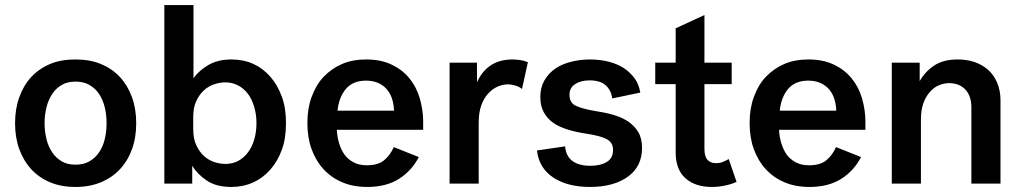

<svg xmlns="http://www.w3.org/2000/svg" viewBox="-20 -720 4011 753"><path d="M375 -469.2Q419.9 -450.7 450.2 -418Q480.5 -385.3 497.6 -338.9Q514.2 -293.5 514.2 -236.8Q514.2 -180.2 497.6 -134.8Q481 -88.9 450.2 -56.2Q419.9 -23.4 375 -4.9Q331.5 13.2 275.9 13.2Q220.2 13.2 176.8 -4.9Q133.8 -22.9 102.5 -56.2Q72.8 -88.4 55.7 -134.8Q39.1 -180.2 39.1 -236.8Q39.1 -293.5 55.7 -338.9Q72.8 -386.2 102.5 -418Q133.8 -451.2 176.8 -469.2Q218.8 -486.8 275.9 -486.8Q333 -486.8 375 -469.2ZM275.9 -74.2Q308.1 -74.2 330.1 -86.9Q354 -100.6 368.2 -122.1Q383.8 -145 390.6 -173.3Q397.9 -202.6 397.9 -236.8Q397.9 -271 390.6 -300.3Q383.3 -329.1 368.2 -352.1Q354 -373.5 330.1 -387.2Q308.1 -399.9 275.9 -399.9Q244.6 -399.9 222.7 -387.2Q199.7 -374 185.1 -352.1Q169.9 -329.1 162.6 -300.3Q154.8 -269 154.8 -236.8Q154.8 -204.6 162.6 -173.3Q169.4 -145 185.1 -122.1Q199.7 -100.1 222.7 -86.9Q244.6 -74.2 275.9 -74.2Z M887.7 -486.8Q935.1 -486.8 972.7 -469.7Q1010.7 -452.6 1040 -419.4Q1068.4 -387.2 1085.4 -340.8Q1101.6 -296.9 1101.6 -236.8Q1101.6 -176.8 1085.4 -132.8Q1068.8 -86.9 1040 -54.7Q1010.7 -21.5 972.7 -4.4Q933.6 13.2 887.7 13.2Q827.1 13.2 789.6 -12.7Q752.9 -38.1 733.9 -69.8V0H624.5V-700.2H738.8V-413.1Q760.3 -443.4 796.9 -464.8Q834 -486.8 887.7 -486.8ZM737.8 -213.9Q737.8 -176.8 749.5 -150.9Q761.2 -125.5 779.8 -108.4Q797.9 -91.8 820.3 -84.5Q842.8 -77.1 863.8 -77.1Q891.6 -77.1 914.1 -88.9Q935.5 -100.1 952.6 -122.6Q968.3 -143.1 977.1 -172.9Q985.8 -202.1 985.8 -236.8Q985.8 -271 977.1 -300.3Q967.8 -332 952.6 -351.6Q936 -373.5 914.1 -384.8Q890.6 -397 863.8 -397Q842.8 -397 820.3 -389.6Q797.9 -382.3 779.8 -365.7Q761.2 -348.6 749.5 -323.2Q737.8 -297.9 737.8 -259.8Z M1622.6 -104Q1594.7 -50.3 1544.9 -18.6Q1494.6 13.2 1420.4 13.2Q1365.2 13.2 1322.8 -4.9Q1279.8 -22.9 1249 -56.2Q1219.2 -88.4 1202.1 -134.8Q1185.5 -180.2 1185.5 -237.8Q1185.5 -294.4 1202.1 -339.8Q1219.7 -387.7 1249 -418.5Q1280.8 -451.7 1321.8 -469.2Q1362.8 -486.8 1416.5 -486.8Q1473.1 -486.8 1515.6 -466.8Q1557.1 -447.3 1585 -413.6Q1612.8 -379.9 1626 -335.4Q1639.6 -289.1 1639.6 -243.2V-210.9H1301.3Q1301.8 -185.1 1309.6 -159.2Q1317.4 -133.3 1330.6 -114.3Q1343.3 -96.2 1366.2 -83.5Q1387.7 -71.8 1419.4 -71.8Q1462.9 -71.8 1486.8 -91.8Q1510.3 -111.3 1524.4 -143.1ZM1415.5 -403.8Q1364.3 -403.8 1336.4 -371.1Q1309.1 -338.4 1303.7 -286.1H1525.4Q1522.9 -343.3 1493.7 -373.5Q1463.9 -403.8 1415.5 -403.8Z M2027.3 -371.1Q2016.1 -379.9 2002 -384.3Q1985.8 -389.2 1972.2 -389.2Q1952.1 -389.2 1930.7 -379.9Q1911.6 -371.6 1894 -352.5Q1877.4 -334.5 1867.2 -305.7Q1857.4 -278.3 1857.4 -238.8V0H1743.2V-474.1H1850.6V-397Q1870.1 -441.4 1905.8 -464.4Q1940.4 -486.8 1990.2 -486.8Q2002.4 -486.8 2020.5 -484.4Q2035.6 -482.4 2050.3 -476.1Z M2213.4 -348.1Q2213.4 -315.9 2240.2 -304.2Q2267.6 -292.5 2311 -285.2Q2348.6 -279.8 2382.3 -270.5Q2418 -260.3 2441.9 -244.6Q2467.8 -227.5 2482.9 -202.6Q2498 -177.2 2498 -140.1Q2498 -67.4 2442.9 -27.3Q2386.7 13.2 2293.9 13.2Q2206.1 13.2 2150.4 -23.4Q2093.8 -60.5 2085.9 -129.9L2196.3 -146Q2199.7 -106.4 2226.1 -87.9Q2251.5 -69.8 2295.4 -69.8Q2335 -69.8 2359.9 -85Q2384.3 -99.6 2384.3 -131.8Q2384.3 -160.2 2361.3 -173.3Q2337.4 -187 2279.3 -195.8Q2240.7 -201.2 2205.1 -212.4Q2170.9 -223.1 2148.4 -239.3Q2126 -255.4 2112.3 -280.3Q2099.1 -304.7 2099.1 -339.8Q2099.1 -377 2115.2 -404.8Q2131.8 -433.1 2158.2 -451.2Q2184.6 -469.2 2220.7 -478Q2255.9 -486.8 2293.9 -486.8Q2333.5 -486.8 2367.2 -478Q2402.8 -468.8 2427.2 -452.6Q2452.6 -435.5 2469.7 -411.6Q2485.8 -388.7 2491.2 -356.9L2381.3 -334Q2376 -368.2 2354 -386.7Q2332.5 -404.8 2292 -404.8Q2258.3 -404.8 2236.3 -390.6Q2213.4 -376 2213.4 -348.1Z M2868.7 -6.8Q2852.1 1.5 2825.2 7.3Q2799.3 13.2 2771.5 13.2Q2706.1 13.2 2667.5 -21.5Q2629.9 -55.7 2629.9 -122.1V-390.1H2549.8V-474.1H2629.9V-608.9L2742.7 -661.1V-474.1H2849.6V-390.1H2742.7V-136.2Q2742.7 -105 2755.4 -92.3Q2767.6 -80.1 2787.6 -80.1Q2803.7 -80.1 2814.9 -85Q2825.7 -89.4 2837.9 -96.2Z M3356.9 -104Q3329.1 -50.3 3279.3 -18.6Q3229 13.2 3154.8 13.2Q3099.6 13.2 3057.1 -4.9Q3014.2 -22.9 2983.4 -56.2Q2953.6 -88.4 2936.5 -134.8Q2919.9 -180.2 2919.9 -237.8Q2919.9 -294.4 2936.5 -339.8Q2954.1 -387.7 2983.4 -418.5Q3015.1 -451.7 3056.2 -469.2Q3097.2 -486.8 3150.9 -486.8Q3207.5 -486.8 3250 -466.8Q3291.5 -447.3 3319.3 -413.6Q3347.2 -379.9 3360.4 -335.4Q3374 -289.1 3374 -243.2V-210.9H3035.6Q3036.1 -185.1 3043.9 -159.2Q3051.8 -133.3 3064.9 -114.3Q3077.6 -96.2 3100.6 -83.5Q3122.1 -71.8 3153.8 -71.8Q3197.3 -71.8 3221.2 -91.8Q3244.6 -111.3 3258.8 -143.1ZM3149.9 -403.8Q3098.6 -403.8 3070.8 -371.1Q3043.5 -338.4 3038.1 -286.1H3259.8Q3257.3 -343.3 3228 -373.5Q3198.2 -403.8 3149.9 -403.8Z M3477.5 -474.1H3586.9V-401.9Q3607.9 -439 3643.6 -462.9Q3679.2 -486.8 3735.8 -486.8Q3771.5 -486.8 3800.8 -477.1Q3831.5 -466.8 3854.5 -446.8Q3877 -427.2 3890.1 -397Q3903.8 -365.7 3903.8 -327.1V0H3789.6V-299.8Q3789.6 -324.2 3782.2 -342.8Q3775.4 -360.4 3762.2 -372.6Q3750 -383.8 3733.9 -389.2Q3718.8 -394 3701.7 -394Q3681.6 -394 3660.6 -384.8Q3640.6 -376 3625.5 -357.9Q3608.9 -337.9 3600.6 -313Q3591.8 -286.1 3591.8 -251V0H3477.5Z"/></svg>

Font: Post Grotesk Medium
Style: Medium
Weight: 500
Version: Version 1.0